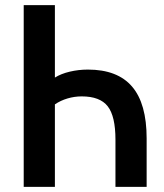

<svg xmlns="http://www.w3.org/2000/svg" viewBox="-20 -725 637 745"><path d="M72 0V-705H193V-424Q217 -439 251 -447Q285 -455 321 -455Q436 -455 492.5 -389Q549 -323 549 -188V0H428V-183Q428 -274 398 -312.5Q368 -351 297 -351Q269 -351 242 -343Q215 -335 193 -320V0Z"/></svg>

Font: Nunito Sans 10pt Condensed
Style: Bold
Weight: 700
Width: 3
Designer: Vernon Adams
Foundry: Vernon Adams
Version: Version 3.101;gftools[0.9.27]